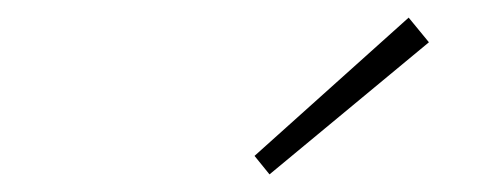

<svg xmlns="http://www.w3.org/2000/svg" viewBox="-20 -772 547 218"><path d="M286 -574 467 -724 444 -752 269 -595Z"/></svg>

Font: Source Sans Pro Light
Style: Italic
Weight: 300
Italic angle: -11°
Designer: Paul D. Hunt
Foundry: Adobe Systems Incorporated
Version: Version 3.006;hotconv 1.0.111;makeotfexe 2.5.65597